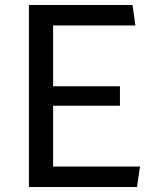

<svg xmlns="http://www.w3.org/2000/svg" viewBox="-20 -750 660 770"><path d="M541.5 -82H193V-326H461V-404H193V-648H523L511.5 -730H96V0H529.5Z"/></svg>

Font: FontWithASyntaxHighlighterNightOwl
Style: Regular
Weight: 400
Designer: Riley Cran & the Lettermatic Team
Foundry: Lettermatic
Version: Version 1.000 (FontWithASyntaxHighlighterNightOwl)